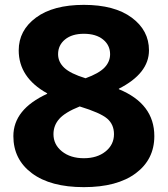

<svg xmlns="http://www.w3.org/2000/svg" viewBox="-20 -760 690 790"><path d="M593 -553Q593 -458 469 -395V-393Q615 -333 615 -200Q615 -104 538.5 -47Q462 10 325 10Q188 10 111.5 -47Q35 -104 35 -200Q35 -310 174 -374V-376Q57 -441 57 -553Q57 -635 128 -687.5Q199 -740 325 -740Q451 -740 522 -687.5Q593 -635 593 -553ZM332 -438Q387 -458 410 -482Q433 -506 433 -537Q433 -574 404 -597.5Q375 -621 325 -621Q276 -621 247.5 -597.5Q219 -574 219 -537Q219 -505 244.5 -481Q270 -457 332 -438ZM308 -322Q248 -298 224 -271Q200 -244 200 -208Q200 -165 235 -137Q270 -109 325 -109Q380 -109 414.5 -137Q449 -165 449 -208Q449 -248 421 -272Q393 -296 308 -322Z"/></svg>

Font: Mplus 1p ExtraBold
Style: Regular
Weight: 800
Version: Version 1.061